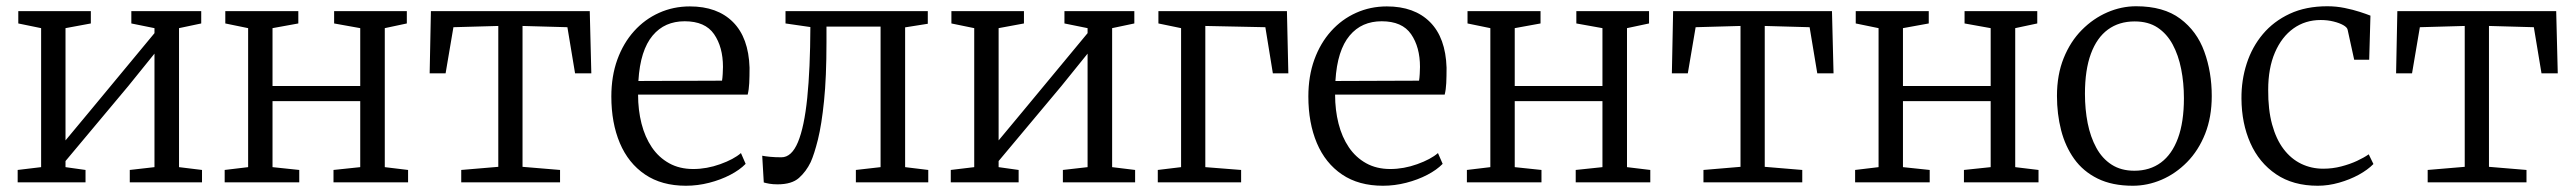

<svg xmlns="http://www.w3.org/2000/svg" viewBox="-20 -583 8234 614"><path d="M36.5 0V-39.5L111.5 -48.5V-493L38.5 -508V-547.5H270.5V-508L189.5 -493V-134L266 -226L474 -477V-493L400 -508V-547.5H623.5V-508L552.5 -493V-48.5L626 -39.5V0H395V-39.5L474 -48.5V-411.5L390 -307.5L189.5 -68V-48.5L253.5 -39.5V0Z M698.5 0V-39.5L773.5 -48.5V-493L700.5 -508V-547.5H934V-508L851.5 -493V-308H1132V-493L1048.5 -508V-547.5H1281V-508L1210.5 -493V-48.5L1285 -39.5V0H1046.5V-39.5L1132 -48.5V-259.5H851.5V-48.5L937 -39.5V0Z M1455 0V-39.5L1573.5 -49.5V-500L1430 -496L1405 -348.5H1354L1358 -547.5H1866L1871 -348.5H1819L1794.5 -496L1651 -500V-49.5L1771 -39.5V0Z M2173.5 11Q2096 11 2042.8 -25Q1989.5 -61 1962.2 -125.5Q1935 -190 1935 -274.5Q1935 -339.5 1954.2 -392.5Q1973.5 -445.5 2007.8 -483.5Q2042 -521.5 2087.8 -542Q2133.5 -562.5 2186 -562.5Q2274 -562.5 2324 -512.5Q2374 -462.5 2377 -366.5Q2377 -338 2376 -317.2Q2375 -296.5 2371 -280.5H2020.5Q2020.5 -231 2031.5 -187.8Q2042.5 -144.5 2064.5 -112Q2086.5 -79.5 2119.8 -61Q2153 -42.5 2197 -42.5Q2240 -42.5 2283.2 -58Q2326.5 -73.5 2349.5 -93.5L2364.5 -59Q2345.5 -39.5 2315.2 -23.8Q2285 -8 2248 1.5Q2211 11 2173.5 11ZM2021.5 -324 2289 -325Q2290.5 -333.5 2291.2 -346.8Q2292 -360 2292 -369Q2292 -432.5 2263.5 -473.8Q2235 -515 2169.5 -515Q2138 -515 2112.2 -503.8Q2086.5 -492.5 2067 -469.2Q2047.5 -446 2036 -410Q2024.5 -374 2021.5 -324Z M2466.5 6.5Q2451.5 6.5 2440.2 4.5Q2429 2.5 2422.5 0.5L2417.5 -85Q2427.5 -83 2443.2 -81.5Q2459 -80 2479 -80Q2511.5 -80 2531.8 -128.5Q2552 -177 2561.5 -270Q2571 -363 2571.5 -496.5L2492 -508V-547.5H2947V-507L2874.5 -495.5V-48.5L2948.5 -39.5V0H2717V-39.5L2796 -48.5V-498H2623V-447.5Q2623 -336 2615.2 -260.2Q2607.5 -184.5 2595.8 -137.2Q2584 -90 2572.5 -64.5Q2558 -34.5 2535 -14Q2512 6.5 2466.5 6.5Z M3020.5 0V-39.5L3095.5 -48.5V-493L3022.5 -508V-547.5H3254.5V-508L3173.5 -493V-134L3250 -226L3458 -477V-493L3384 -508V-547.5H3607.5V-508L3536.5 -493V-48.5L3610 -39.5V0H3379V-39.5L3458 -48.5V-411.5L3374 -307.5L3173.5 -68V-48.5L3237.5 -39.5V0Z M3682.5 0V-39.5L3757 -48.5V-493L3684.5 -508V-547.5H4095.5L4100 -348.5H4050.5L4026.5 -496L3834.5 -500V-48.5L3949 -39.5V0Z M4402.5 11Q4325 11 4271.8 -25Q4218.5 -61 4191.2 -125.5Q4164 -190 4164 -274.5Q4164 -339.5 4183.2 -392.5Q4202.5 -445.5 4236.8 -483.5Q4271 -521.5 4316.8 -542Q4362.5 -562.5 4415 -562.5Q4503 -562.5 4553 -512.5Q4603 -462.5 4606 -366.5Q4606 -338 4605 -317.2Q4604 -296.5 4600 -280.5H4249.5Q4249.5 -231 4260.5 -187.8Q4271.5 -144.5 4293.5 -112Q4315.5 -79.5 4348.8 -61Q4382 -42.5 4426 -42.5Q4469 -42.5 4512.2 -58Q4555.5 -73.5 4578.5 -93.5L4593.5 -59Q4574.5 -39.5 4544.2 -23.8Q4514 -8 4477 1.5Q4440 11 4402.5 11ZM4250.5 -324 4518 -325Q4519.5 -333.5 4520.2 -346.8Q4521 -360 4521 -369Q4521 -432.5 4492.5 -473.8Q4464 -515 4398.5 -515Q4367 -515 4341.2 -503.8Q4315.5 -492.5 4296 -469.2Q4276.5 -446 4265 -410Q4253.5 -374 4250.5 -324Z M4671 0V-39.5L4746 -48.5V-493L4673 -508V-547.5H4906.5V-508L4824 -493V-308H5104.5V-493L5021 -508V-547.5H5253.5V-508L5183 -493V-48.5L5257.5 -39.5V0H5019V-39.5L5104.5 -48.5V-259.5H4824V-48.5L4909.5 -39.5V0Z M5427.5 0V-39.5L5546 -49.5V-500L5402.5 -496L5377.5 -348.5H5326.5L5330.5 -547.5H5838.5L5843.5 -348.5H5791.5L5767 -496L5623.5 -500V-49.5L5743.5 -39.5V0Z M5912.5 0V-39.5L5987.5 -48.5V-493L5914.5 -508V-547.5H6148V-508L6065.5 -493V-308H6346V-493L6262.5 -508V-547.5H6495V-508L6424.5 -493V-48.5L6499 -39.5V0H6260.5V-39.5L6346 -48.5V-259.5H6065.5V-48.5L6151 -39.5V0Z M6558 -276Q6558 -344 6579.5 -397.2Q6601 -450.5 6637.5 -487.2Q6674 -524 6719 -543.5Q6764 -563 6811 -563Q6899 -563 6952.2 -523.2Q7005.5 -483.5 7029.2 -418Q7053 -352.5 7053 -276Q7053 -208.5 7031.8 -155Q7010.5 -101.5 6974 -64.5Q6937.5 -27.5 6892.5 -8.2Q6847.5 11 6800.5 11Q6734.5 11 6688 -12Q6641.5 -35 6613 -75Q6584.5 -115 6571.2 -166.8Q6558 -218.5 6558 -276ZM6805.5 -37Q6855 -37 6890.5 -63.2Q6926 -89.5 6945 -141.2Q6964 -193 6964 -269Q6964 -318 6955.2 -362.2Q6946.5 -406.5 6928 -440.8Q6909.5 -475 6879.8 -494.8Q6850 -514.5 6806.5 -514.5Q6756.5 -514.5 6721 -488.5Q6685.5 -462.5 6666.5 -411Q6647.5 -359.5 6647.5 -283Q6647.5 -233.5 6656.2 -189.2Q6665 -145 6683.8 -110.5Q6702.5 -76 6732.8 -56.5Q6763 -37 6805.5 -37Z M7392 11Q7313 11 7258.8 -25.8Q7204.5 -62.5 7176.5 -125.5Q7148.5 -188.5 7148 -267.5Q7147.5 -326.5 7164.8 -379.8Q7182 -433 7216.5 -474Q7251 -515 7302.5 -539Q7354 -563 7422.5 -563Q7451 -563 7478 -557.5Q7505 -552 7526.5 -545Q7548 -538 7560.5 -533L7556.5 -392H7508.5L7487.5 -488Q7486 -495.5 7473.8 -502.5Q7461.5 -509.5 7442.5 -514.2Q7423.5 -519 7401.5 -519Q7352 -519 7314.2 -492Q7276.5 -465 7255 -415Q7233.5 -365 7233.5 -296Q7233 -232.5 7246 -185Q7259 -137.5 7282.8 -106.2Q7306.5 -75 7339 -59.2Q7371.5 -43.5 7409.5 -43.5Q7439.5 -43.5 7467.2 -50.8Q7495 -58 7517.5 -68.5Q7540 -79 7555 -89.5L7570 -58.5Q7552 -40 7523.2 -24.2Q7494.5 -8.5 7460.2 1.2Q7426 11 7392 11Z M7743.5 0V-39.5L7862 -49.5V-500L7718.5 -496L7693.5 -348.5H7642.5L7646.5 -547.5H8154.5L8159.5 -348.5H8107.5L8083 -496L7939.5 -500V-49.5L8059.5 -39.5V0Z"/></svg>

Font: Merriweather 36pt Light
Style: Regular
Weight: 300
Designer: Eben Sorkin
Foundry: Eben Sorkin
Version: Version 2.100